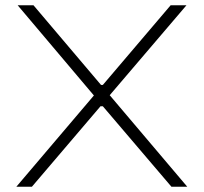

<svg xmlns="http://www.w3.org/2000/svg" viewBox="-20 -708 772 728"><path d="M42 0 336 -346 47 -688H107L363 -386H370L627 -688H687L396 -347L690 0H630L370 -305H361L101 0Z"/></svg>

Font: Saira SemiExpanded ExtraLight
Style: Regular
Weight: 250
Width: 6
Designer: Hector Gatti with collaboration of the Omnibus-Type team
Foundry: Omnibus-Type
Version: Version 1.101